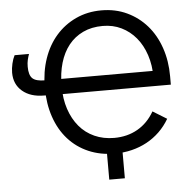

<svg xmlns="http://www.w3.org/2000/svg" viewBox="-57 -765 947 957"><g transform="rotate(-5 416.5 -287.0)"><path d="M194 -311V-386H175Q130 -386 112.5 -402.5Q95 -419 95 -461Q95 -480 98.5 -495Q102 -510 107 -524H35Q26 -507 20.5 -483Q15 -459 15 -438Q15 -380 55.5 -345.5Q96 -311 164 -311ZM798 -310V-352L789 -386H229V-310ZM798 -352Q798 -429 775.5 -494.5Q753 -560 711.5 -607.5Q670 -655 612.5 -682Q555 -709 485 -709Q415 -709 357 -682Q299 -655 257.5 -607.5Q216 -560 193.5 -494.5Q171 -429 171 -352V-349Q171 -269 193.5 -203Q216 -137 258 -90Q300 -43 359 -17.5Q418 8 490 8Q535 8 575.5 -2Q616 -12 651 -31Q686 -50 715 -78Q744 -106 765 -142L695 -185Q663 -129 611.5 -99.5Q560 -70 494 -70Q440 -70 395.5 -90Q351 -110 320 -147Q289 -184 272 -235Q255 -286 255 -349V-353Q255 -415 270 -466Q285 -517 314 -553.5Q343 -590 386 -610.5Q429 -631 485 -631Q536 -631 578 -610.5Q620 -590 650.5 -553.5Q681 -517 698 -466Q715 -415 715 -353ZM451 -36V135H529V-36Z"/></g></svg>

Font: Fixel Variable
Style: Regular
Weight: 100
Width: 3
Designer: AlfaBravo + MacPaw
Foundry: Kyrylo Tkachov, Marchela Mozhyna, Serhii Makarenko, Maria Weinstein, Zakhar Kryvoshyya
Version: Version 1.211